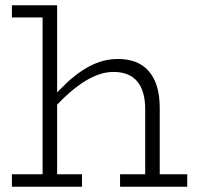

<svg xmlns="http://www.w3.org/2000/svg" viewBox="-20 -706 744 726"><path d="M529 0V-293Q529 -328 521.5 -354Q514 -380 499 -398Q484 -416 461.5 -425Q439 -434 409 -434Q379 -434 348.5 -422.5Q318 -411 288 -390.5Q258 -370 228.5 -342.5Q199 -315 171 -282V-329Q200 -362 229.5 -390Q259 -418 290.5 -439Q322 -460 355.5 -471.5Q389 -483 427 -483Q463 -483 492 -472Q521 -461 541.5 -438Q562 -415 573 -380.5Q584 -346 584 -298V0ZM25 0V-47H290V0ZM434 0V-47H688V0ZM196 -686V0H141V-640H25V-686Z"/></svg>

Font: BioRhyme Light
Style: Regular
Weight: 300
Designer: Aoife Mooney
Foundry: Aoife Mooney Type
Version: Version 1.600;gftools[0.9.33]